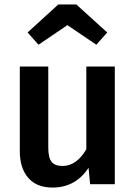

<svg xmlns="http://www.w3.org/2000/svg" viewBox="-20 -828 611 863"><path d="M153 -627 104 -682 242 -808H323L462 -682L413 -627L283 -715ZM496 -529V0H385L378 -74Q320 15 216 15Q145 15 107 -28.5Q69 -72 69 -149V-529H197V-165Q197 -119 212 -100.5Q227 -82 261 -82Q324 -82 368 -157V-529Z"/></svg>

Font: FiraGO Medium
Style: Regular
Weight: 500
Designer: bBox Type
Foundry: bBox Type GmbH
Version: Version 1.001;PS 001.001;hotconv 1.0.88;makeotf.lib2.5.64775